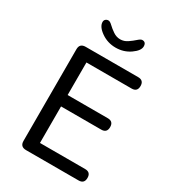

<svg xmlns="http://www.w3.org/2000/svg" viewBox="-208 -984 979 1093"><g transform="rotate(30 281.5 -437.0)"><path d="M140 -679H485Q522 -679 522 -641.5Q522 -604 485 -604H188V-390H452Q489 -390 489 -352.5Q489 -315 452 -315H188V-75H485Q522 -75 522 -37.5Q522 0 485 0H140Q101 0 101 -38V-641Q101 -679 140 -679ZM400 -874Q425 -874 425 -846Q425 -818 383.5 -789Q342 -760 289 -760Q236 -760 194 -789.5Q152 -819 152 -850Q152 -861 159.5 -867.5Q167 -874 177.5 -874Q188 -874 203.5 -859Q219 -844 241 -829Q263 -814 288 -814Q313 -814 335 -829Q357 -844 373.5 -859Q390 -874 400 -874Z"/></g></svg>

Font: Merge One
Style: Regular
Weight: 400
Designer: Kosal Sen
Foundry: Philatype
Version: Version 1.001